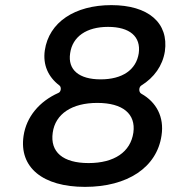

<svg xmlns="http://www.w3.org/2000/svg" viewBox="-20 -725 666 750"><path d="M415 -705C272 -705 171 -638 155 -528C147 -472 168 -425 211 -392C221 -386 219 -366 208 -362C134 -329 83 -269 72 -194C54 -71 147 5 312 5C478 5 593 -71 611 -196C622 -268 591 -326 532 -359C521 -365 522 -385 532 -391C582 -422 615 -468 624 -524C640 -636 559 -705 415 -705ZM402 -620C487 -620 531 -582 522 -517C512 -452 458 -415 373 -415C289 -415 244 -452 254 -517C263 -582 318 -620 402 -620ZM360 -323C460 -323 511 -280 501 -207C490 -131 426 -88 326 -88C226 -88 175 -131 186 -207C196 -280 261 -323 360 -323Z"/></svg>

Font: Trueno
Style: RoundIt
Weight: 400
Designer: Julieta Ulanovsky, Jasper
Foundry: Julieta Ulanovsky, Cannot Into Space Fonts
Version: Version 3.001